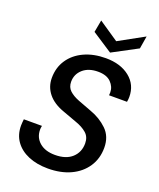

<svg xmlns="http://www.w3.org/2000/svg" viewBox="-166 -1013 930 1125"><g transform="rotate(20 299.0 -450.5)"><path d="M270 12Q201 12 148.5 -10Q96 -32 66.5 -73Q37 -114 37 -171Q37 -181 38 -190.5Q39 -200 40 -211H153Q150 -198 150 -187Q150 -138 185.5 -107.5Q221 -77 282 -77Q351 -77 388.5 -111.5Q426 -146 426 -201Q426 -241 399.5 -264Q373 -287 331 -301.5Q289 -316 245 -333Q179 -356 145 -398Q111 -440 111 -495Q111 -560 144 -609Q177 -658 235.5 -685Q294 -712 370 -712Q462 -712 519 -666.5Q576 -621 576 -545Q576 -531 573 -514H461Q462 -525 462 -532Q462 -567 435 -594.5Q408 -622 354 -622Q295 -622 260 -591Q225 -560 225 -513Q225 -479 247 -458.5Q269 -438 306.5 -423.5Q344 -409 390 -392Q452 -370 496 -327.5Q540 -285 540 -215Q540 -147 505.5 -95.5Q471 -44 410.5 -16Q350 12 270 12ZM381 -751 254 -834 268 -910 392 -826 550 -913 537 -834Z"/></g></svg>

Font: Ultramarine Medium
Style: Italic
Weight: 500
Italic angle: -10°
Designer: Colophon Foundry, Jonny Pinhorn
Foundry: Colophon Foundry
Version: Version 1.200; ttfautohint (v1.8.3)